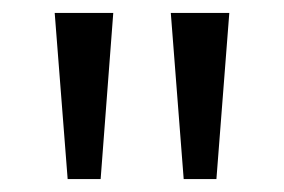

<svg xmlns="http://www.w3.org/2000/svg" viewBox="-20 -734 441 298"><path d="M155.8 -713.9 136.2 -456.1H85L64.9 -713.9ZM335.9 -713.9 315.9 -456.1H265.1L245.1 -713.9Z"/></svg>

Font: f0_31487 
Style: Regular
Weight: 400
Foundry: Ascender Corporation
Version: Version 1.10